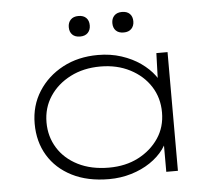

<svg xmlns="http://www.w3.org/2000/svg" viewBox="-51 -770 963 838"><g transform="rotate(-5 430.0 -351.0)"><path d="M394 10Q300 10 232 -24.5Q164 -59 127.5 -119.5Q91 -180 91 -259Q91 -338 130.5 -400Q170 -462 237.5 -498Q305 -534 392 -534Q447 -534 494.5 -518.5Q542 -503 578 -477.5Q614 -452 637 -421Q660 -390 666 -360L642 -369L647 -520H696V0H645V-144L663 -168Q658 -131 634.5 -99Q611 -67 574.5 -42.5Q538 -18 491.5 -4Q445 10 394 10ZM398 -40Q471 -40 527 -69Q583 -98 616 -147Q649 -196 649 -260Q649 -324 617 -374Q585 -424 528 -453.5Q471 -483 398 -483Q324 -483 266.5 -453.5Q209 -424 176 -374Q143 -324 143 -260Q143 -198 174 -148Q205 -98 262.5 -69Q320 -40 398 -40ZM513 -622Q491 -622 479 -634Q467 -646 467 -667Q467 -687 479 -699.5Q491 -712 513 -712Q535 -712 547 -700Q559 -688 559 -667Q559 -647 547 -634.5Q535 -622 513 -622ZM322 -621Q300 -621 288 -633Q276 -645 276 -666Q276 -686 288 -698.5Q300 -711 322 -711Q344 -711 356 -699Q368 -687 368 -666Q368 -646 356 -633.5Q344 -621 322 -621Z"/></g></svg>

Font: Lexend Peta ExtraLight
Style: Regular
Weight: 250
Version: Version 1.007